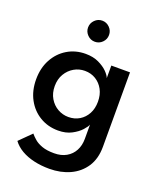

<svg xmlns="http://www.w3.org/2000/svg" viewBox="-153 -711 843 1023"><g transform="rotate(20 269.0 -200.0)"><path d="M251.5 219.5Q204.5 219.5 164.2 210.2Q124 201 92.5 182.8Q61 164.5 41.5 138L108 72Q118.5 85 135 99.2Q151.5 113.5 178.5 123.2Q205.5 133 247 133Q287.5 133 316.2 116.5Q345 100 360.2 71.2Q375.5 42.5 375.5 5V-7.5H480.5V11.5Q480.5 79.5 450 125.8Q419.5 172 367.5 195.8Q315.5 219.5 251.5 219.5ZM375.5 0V-76Q371.5 -64 352.8 -43Q334 -22 301.8 -5Q269.5 12 225.5 12Q168 12 122 -15.5Q76 -43 49.5 -92Q23 -141 23 -205Q23 -269 49.5 -318Q76 -367 122 -394.8Q168 -422.5 225.5 -422.5Q268.5 -422.5 300 -407.5Q331.5 -392.5 350.8 -373Q370 -353.5 374.5 -339V-410.5H480.5V0ZM128.5 -205Q128.5 -165.5 146 -136Q163.5 -106.5 191.8 -90.5Q220 -74.5 252.5 -74.5Q287.5 -74.5 314.8 -91Q342 -107.5 357.8 -136.8Q373.5 -166 373.5 -205Q373.5 -244 357.8 -273.2Q342 -302.5 314.8 -319.2Q287.5 -336 252.5 -336Q220 -336 191.8 -319.8Q163.5 -303.5 146 -274Q128.5 -244.5 128.5 -205ZM248 -499.5Q223.5 -499.5 206 -517.2Q188.5 -535 188.5 -559Q188.5 -583.5 206 -601.2Q223.5 -619 248 -619Q272.5 -619 290 -601.2Q307.5 -583.5 307.5 -559Q307.5 -534.5 290 -517Q272.5 -499.5 248 -499.5Z"/></g></svg>

Font: League Spartan Medium
Style: Regular
Weight: 500
Foundry: The League of Moveable Type
Version: Version 2.002